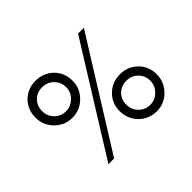

<svg xmlns="http://www.w3.org/2000/svg" viewBox="-149 -966 1214 1214"><g transform="rotate(-45 458.5 -359.0)"><path d="M90.8 -533.2Q90.8 -463.9 138.7 -416Q186.5 -367.2 255.9 -367.2Q324.2 -367.2 373 -416Q421.9 -463.9 421.9 -533.2Q421.9 -603.5 374 -651.4Q325.2 -698.2 255.9 -698.2Q185.5 -698.2 137.7 -651.4Q90.8 -603.5 90.8 -533.2ZM149.4 -532.2Q149.4 -578.1 179.7 -609.4Q210 -639.6 255.9 -639.6Q300.8 -639.6 332 -609.4Q364.3 -578.1 364.3 -532.2Q364.3 -488.3 332 -457Q299.8 -424.8 255.9 -424.8Q210.9 -424.8 179.7 -457Q149.4 -488.3 149.4 -532.2ZM209 1H259.8L709 -718.8H657.2ZM496.1 -185.5Q496.1 -116.2 543.9 -67.4Q592.8 -18.6 662.1 -18.6Q730.5 -18.6 778.3 -67.4Q827.1 -116.2 827.1 -185.5Q827.1 -255.9 779.3 -302.7Q731.4 -349.6 662.1 -349.6Q591.8 -349.6 543.9 -302.7Q496.1 -255.9 496.1 -185.5ZM554.7 -185.5Q554.7 -231.4 585 -261.7Q616.2 -292 662.1 -292Q707 -292 738.3 -261.7Q769.5 -230.5 769.5 -185.5Q769.5 -140.6 737.3 -109.4Q706.1 -77.1 662.1 -77.1Q616.2 -77.1 585 -109.4Q554.7 -140.6 554.7 -185.5Z"/></g></svg>

Font: Dotum
Style: Regular
Weight: 400
Version: Version 2.21